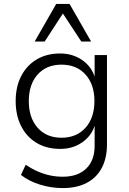

<svg xmlns="http://www.w3.org/2000/svg" viewBox="-20 -772 657 980"><path d="M300 188Q241 188 184.5 170.5Q128 153 87 121L111 69Q141 89 171.5 102.5Q202 116 234 123Q266 130 300 130Q377 130 420 88.5Q463 47 463 -28V-133H464Q447 -78 399 -45Q351 -12 287 -12Q218 -12 167 -42.5Q116 -73 88 -128Q60 -183 60 -256Q60 -329 88 -383.5Q116 -438 167 -468.5Q218 -499 287 -499Q351 -499 399.5 -465.5Q448 -432 465 -375H463V-491H526V-35Q526 35 499.5 85Q473 135 422.5 161.5Q372 188 300 188ZM294 -69Q371 -69 416.5 -120Q462 -171 462 -256Q462 -341 416.5 -391.5Q371 -442 294 -442Q217 -442 172 -391.5Q127 -341 127 -256Q127 -171 172 -120Q217 -69 294 -69ZM157 -560 267 -752H335L445 -560H395L301 -703L208 -560Z"/></svg>

Font: Nunito Sans 9pt Light
Style: Regular
Weight: 300
Version: Version 3.101;gftools[0.9.27]